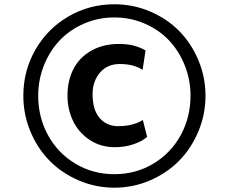

<svg xmlns="http://www.w3.org/2000/svg" viewBox="-20 -995 1068 896"><path d="M88.9 -548.3Q88.9 -665 145.3 -763.2Q201.7 -861.3 299.3 -918.2Q397 -975.1 513.7 -975.1Q601.1 -975.1 679.9 -941.7Q758.8 -908.2 815.4 -851.1Q872.1 -793.9 905.5 -714.8Q939 -635.7 939 -548.3Q939 -460.4 905.5 -381.1Q872.1 -301.8 815.4 -244.4Q758.8 -187 679.9 -153.1Q601.1 -119.1 513.7 -119.1Q426.3 -119.1 347.4 -153.1Q268.6 -187 211.9 -244.4Q155.3 -301.8 122.1 -381.1Q88.9 -460.4 88.9 -548.3ZM158.2 -548.3Q158.2 -448.2 203.9 -364.5Q249.5 -280.8 331.5 -231.4Q413.6 -182.1 513.7 -182.1Q613.8 -182.1 695.8 -231.4Q777.8 -280.8 823.5 -364.5Q869.1 -448.2 869.1 -548.3Q869.1 -623 842 -690.4Q814.9 -757.8 768.3 -806.9Q721.7 -856 655.3 -884.8Q588.9 -913.6 513.7 -913.6Q438.5 -913.6 372.1 -884.8Q305.7 -856 259 -806.9Q212.4 -757.8 185.3 -690.4Q158.2 -623 158.2 -548.3ZM294.9 -545.9Q294.4 -615.7 321.3 -670.2Q348.1 -724.6 403.8 -757.3Q459.5 -790 537.1 -790Q606.9 -790 659.2 -759.8L645.5 -668.9Q604.5 -696.3 538.6 -696.3Q481.4 -696.3 447 -656.7Q412.6 -617.2 412.1 -557.6Q411.6 -482.9 444.6 -444.6Q477.5 -406.2 532.2 -406.2Q570.3 -406.2 600.6 -415Q630.9 -423.8 646.5 -435.5L666.5 -356.4Q643.6 -335.4 603 -321.8Q562.5 -308.1 515.6 -308.1Q450.2 -308.1 398.9 -341.8Q347.7 -375.5 321.5 -429.4Q295.4 -483.4 294.9 -545.9Z"/></svg>

Font: HaufeMerriweatherSans
Style: Bold
Weight: 700
Designer: Eben Sorkin
Foundry: Eben Sorkin
Version: Version 1.56